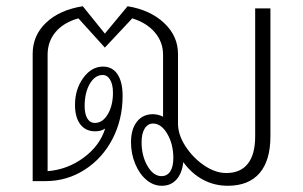

<svg xmlns="http://www.w3.org/2000/svg" viewBox="-20 -587 974 617"><path d="M849 -560V-149Q849 -71 814 -30.5Q779 10 712 10Q669 10 632.5 -9.5Q596 -29 569 -66Q565 -30 547 -10Q529 10 500 10Q473 10 450.5 -9Q428 -28 414.5 -60.5Q401 -93 401 -130Q401 -172 420 -196Q439 -220 471 -220Q488 -220 504 -212V-411Q504 -452 477.5 -483Q451 -514 405 -528L317 -434L232 -528Q185 -515 159 -484.5Q133 -454 133 -411V-37Q197 -42 249 -80.5Q301 -119 318 -174Q305 -165 286 -165Q255 -165 238 -187.5Q221 -210 221 -250Q221 -300 247.5 -336.5Q274 -373 311 -373Q341 -373 357.5 -348.5Q374 -324 374 -279Q374 -203 341.5 -140.5Q309 -78 252 -41.5Q195 -5 127 -5H85V-414Q85 -473 128 -514Q171 -555 246 -567L317 -479L390 -567Q463 -555 507.5 -513Q552 -471 552 -414V-190Q552 -154 576 -117Q600 -80 636 -55.5Q672 -31 707 -31Q753 -31 776.5 -61Q800 -91 800 -149V-560ZM343 -289Q343 -315 334 -330.5Q325 -346 310 -346Q285 -346 268.5 -317.5Q252 -289 252 -246Q252 -221 260.5 -206.5Q269 -192 285 -192Q310 -192 326.5 -220Q343 -248 343 -289ZM537 -79Q537 -124 517.5 -157Q498 -190 472 -190Q455 -190 445 -174Q435 -158 435 -130Q435 -86 454 -53.5Q473 -21 499 -21Q517 -21 527 -36Q537 -51 537 -79Z"/></svg>

Font: KoHo Light
Style: Regular
Weight: 300
Version: Version 1.000; ttfautohint (v1.6)